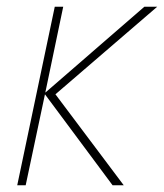

<svg xmlns="http://www.w3.org/2000/svg" viewBox="-20 -548 485 568"><path d="M31 0 142 -528H167L114 -274L407 -528H445L144 -269L346 0H313L113 -269L56 0Z"/></svg>

Font: Noto Sans Disp Thin
Style: Italic
Weight: 100
Italic angle: -12°
Designer: Monotype Design Team
Foundry: Monotype Imaging Inc.
Version: Version 2.000;GOOG;noto-source:20170915:90ef993387c0